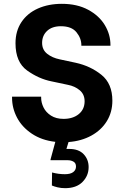

<svg xmlns="http://www.w3.org/2000/svg" viewBox="-20 -734 644 1003"><path d="M195 -229V-223Q195 -198 207.5 -172.5Q220 -147 246.5 -130Q273 -113 312 -113Q361 -113 391.5 -138Q422 -163 422 -205Q422 -241 396.5 -262.5Q371 -284 334 -291L249 -309Q183 -322 122 -365.5Q61 -409 61 -508Q61 -572 92 -618.5Q123 -665 178 -689.5Q233 -714 303 -714Q383 -714 440.5 -683Q498 -652 527.5 -603Q557 -554 557 -499V-495H405V-498Q405 -534 379.5 -565.5Q354 -597 298 -597Q252 -597 226 -572.5Q200 -548 200 -510Q200 -474 226.5 -453Q253 -432 292 -424L376 -406Q453 -389 510 -343Q567 -297 567 -208Q567 -148 538 -101Q509 -54 457 -25.5Q405 3 338 8L327 44H342Q391 44 417 71.5Q443 99 443 139Q443 184 411 216.5Q379 249 320 249Q299 249 280.5 244.5Q262 240 251 235L252 167Q285 176 319 176Q348 176 362.5 165Q377 154 377 136Q377 118 364 110.5Q351 103 334 103H244V99L269 7Q198 -1 146.5 -35.5Q95 -70 69 -119.5Q43 -169 43 -223V-229Z"/></svg>

Font: Lopes Sans
Style: Bold
Weight: 700
Designer: Gabriel Lam, Diego Maldonado
Foundry: TypeRant, Foresti Design
Version: Version 4.000